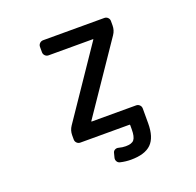

<svg xmlns="http://www.w3.org/2000/svg" viewBox="-160 -922 1320 1296"><g transform="rotate(-20 500.0 -273.5)"><path d="M564.5 207Q526.4 207 489.3 198.2Q474.6 195.3 467.3 182.6Q460 169.9 463.9 155.3L471.7 125Q474.6 111.3 486.8 105Q499 98.6 512.7 102.5Q538.1 109.4 562.5 109.4Q606.4 109.4 622.1 89.8Q638.7 69.3 638.7 15.6V-14.6Q638.7 -18.6 634.8 -18.6H282.2Q267.6 -18.6 257.3 -28.8Q247.1 -39.1 247.1 -53.7V-84Q247.1 -119.1 266.6 -147.5L602.5 -642.6Q604.5 -645.5 600.6 -645.5H282.2Q267.6 -645.5 257.3 -655.8Q247.1 -666 247.1 -680.7V-719.7Q247.1 -733.4 257.3 -743.7Q267.6 -753.9 282.2 -753.9H721.7Q736.3 -753.9 746.6 -743.7Q756.8 -733.4 756.8 -719.7V-687.5Q756.8 -652.3 737.3 -624L401.4 -129.9Q399.4 -126 403.3 -126H721.7Q736.3 -126 746.6 -115.7Q756.8 -105.5 756.8 -90.8V15.6Q756.8 116.2 710.9 161.6Q665 207 564.5 207Z"/></g></svg>

Font: Rounded-L Mgen+ 1m medium
Style: Regular
Weight: 500
Designer: [Source Han Sans]
Ryoko NISHIZUKA  (kana & ideographs); Paul D. Hunt (Latin, Greek & Cyrillic); Wenlong ZHANG  (bopomofo
Version: Version 1.059.20150602